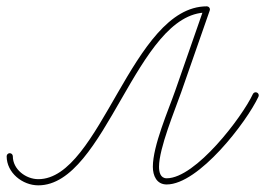

<svg xmlns="http://www.w3.org/2000/svg" viewBox="-30 -558 816 591"><path d="M0 -86.5C-5.2 -86.5 -9.5 -82.2 -9.5 -77C-9.5 -26.3 39 12.5 87.9 12.5C296.1 12.5 388.9 -519.5 606.7 -519.5C611.9 -519.5 616.2 -523.7 616.2 -529C616.2 -534.2 611.9 -538.5 606.7 -538.5C606.7 -538.5 606.7 -538.5 606.7 -538.5C375.1 -538.5 280.1 -6.5 87.9 -6.5C49.5 -6.5 9.5 -36.8 9.5 -77C9.5 -82.2 5.2 -86.5 0 -86.5ZM609.8 -537.9C604.8 -539.7 599.4 -537 597.7 -532.1C568.4 -448.1 539.1 -364.1 509.8 -280.1C488.3 -218.5 440.5 -109.7 440.5 -44.6C440.5 -17.5 451.9 9.8 483.1 9.8C581.7 9.8 729 -182 765.6 -260.5C767.8 -265.2 765.8 -270.9 761 -273.1C756.3 -275.3 750.6 -273.3 748.4 -268.5C748.4 -268.5 748.4 -268.5 748.4 -268.5C715.4 -197.7 572.1 -9.2 483.1 -9.2C463.5 -9.2 459.5 -28.6 459.5 -44.6C459.5 -102 508.4 -218.7 527.7 -273.9C557 -357.9 586.3 -441.8 615.6 -525.8C617.4 -530.8 614.7 -536.2 609.8 -537.9Z"/></svg>

Font: FRB American Cursive Extralight
Style: Italic
Weight: 200
Italic angle: -25°
Version: Version 2.0;Modular Font Editor K font №1